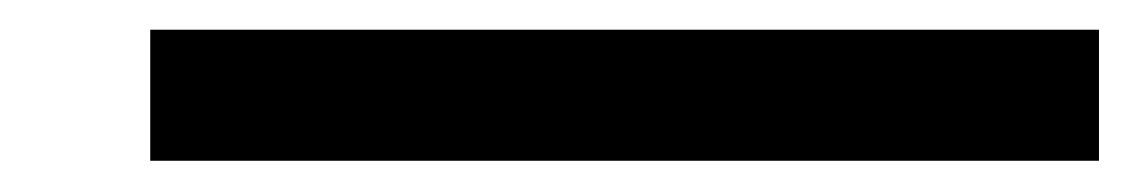

<svg xmlns="http://www.w3.org/2000/svg" viewBox="-20 84 744 126"><path d="M701.2 103.5V189.5H78.6V103.5Z"/></svg>

Font: Rachana
Style: Bold
Weight: 700
Designer: Hussain KH
Foundry: Hussain KH, Rajeesh K Nambiar, Santhosh Thottingal, Swathanthra Malayalam Computing (http://smc.org.in)
Version: Version 7.0.0+20221109